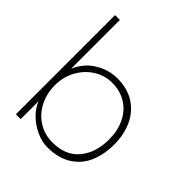

<svg xmlns="http://www.w3.org/2000/svg" viewBox="-203 -873 1013 1013"><g transform="rotate(45 303.0 -367.0)"><path d="M515 -254Q515 -318 491 -368.5Q467 -419 421.5 -448Q376 -477 314 -477Q260 -477 213 -447.5Q166 -418 138 -367Q110 -316 110 -254Q110 -192 136 -141Q162 -90 209 -60.5Q256 -31 314 -31Q412 -31 463.5 -93Q515 -155 515 -254ZM553 -254Q553 -180 528 -121.5Q503 -63 449 -28.5Q395 6 312 6Q273 6 231 -13Q189 -32 156 -64Q123 -96 109 -133V0H73V-740H109V-376Q138 -443 196 -478Q254 -513 317 -513Q394 -513 447 -478.5Q500 -444 526.5 -385.5Q553 -327 553 -254Z"/></g></svg>

Font: SUIT Variable
Style: Regular
Weight: 400
Designer: Sunn Youn; Korean Glyphs from Source Han Sans (Sandoll Communications; Soo-young Jang, Joo-yeon Kang)
Foundry: Sunn
Version: Version 1.150;FEAKit 1.0